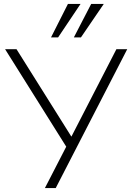

<svg xmlns="http://www.w3.org/2000/svg" viewBox="-20 -955 668 975"><path d="M208 0 324 -225V-198L6 -705H64L342 -262H343L571 -705H626L263 0ZM239 -765 325 -935H389L275 -765ZM355 -765 443 -935H507L391 -765Z"/></svg>

Font: Nunito Sans 7pt ExtraLight
Style: Regular
Weight: 250
Designer: Vernon Adams
Foundry: Vernon Adams
Version: Version 3.101;gftools[0.9.27]